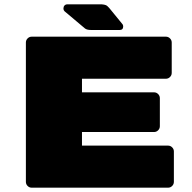

<svg xmlns="http://www.w3.org/2000/svg" viewBox="-20 -870 890 890"><path d="M551 -747Q551 -731 535 -731H414H402Q383 -731 374 -738L279 -818Q274 -823 274 -830Q274 -839 279 -844.5Q284 -850 293 -850H451Q464 -849 471 -846Q478 -843 488 -831L546 -760Q551 -755 551 -747ZM786 -168V-27Q786 -16 778 -8Q770 0 759 0H127Q116 0 108 -8Q100 -16 100 -27V-673Q100 -684 108 -692Q116 -700 127 -700H749Q760 -700 768 -692Q776 -684 776 -673V-532Q776 -521 768 -513Q760 -505 749 -505H360V-442H694Q705 -442 713 -434Q721 -426 721 -415V-285Q721 -274 713 -266Q705 -258 694 -258H360V-195H759Q770 -195 778 -187Q786 -179 786 -168Z"/></svg>

Font: Rubik Mono One
Style: Regular
Weight: 400
Designer: Hubert and Fischer with Elvire Volk Leonovitch (Cyrillic Expansion: Cyreal)
Foundry: Hubert and Fischer with Elvire Volk Leonovitch
Version: Version 2.000